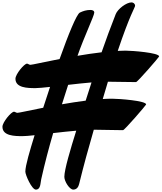

<svg xmlns="http://www.w3.org/2000/svg" viewBox="-59 -1581 1347 1601"><path d="M509.3 -873.5C572.8 -880.9 640.1 -888.2 704.1 -893.6L655.3 -741.7C589.4 -733.4 522 -722.7 457.5 -711.4ZM695.8 -1498C660.2 -1498 633.8 -1488.8 606.9 -1476.1C579.6 -1462.4 512.2 -1296.9 438 -1088.9C307.1 -1063.5 208.5 -1040.5 194.3 -1040.5C183.1 -1040.5 175.8 -1050.3 166 -1050.3C143.1 -1050.3 69.8 -962.4 69.8 -924.3C69.8 -847.7 171.4 -846.2 236.8 -846.2C261.7 -846.2 304.7 -850.6 358.4 -856.4L301.3 -682.6C184.6 -659.7 99.1 -640.1 85.9 -640.1C74.7 -640.1 67.4 -649.4 57.6 -649.4C34.7 -649.4 -38.6 -562 -38.6 -523.9C-38.6 -447.3 63 -445.8 128.4 -445.8C149.9 -445.8 185.1 -448.7 229.5 -453.6C190.4 -326.7 152.3 -199.7 152.3 -149.9C152.3 -123 205.6 0 240.2 0C280.8 0 277.3 -53.2 284.7 -86.4C314.5 -220.2 347.7 -345.2 384.3 -471.2C446.3 -478.5 512.7 -485.8 576.7 -491.2C528.3 -336.9 477.5 -166 477.5 -106.4C477.5 -68.8 520.5 0 551.8 0C582 0 595.2 -23.9 600.6 -45.9C639.6 -204.6 677.7 -342.3 723.1 -499H747.6C818.8 -499 881.3 -495.6 966.8 -495.6C979.5 -495.6 1159.7 -705.1 1159.7 -710C1159.7 -741.2 932.1 -757.8 878.9 -757.8C853.5 -757.8 826.2 -757.3 797.9 -755.4L840.8 -899.4H856C927.2 -899.4 989.7 -896.5 1075.2 -896.5C1087.9 -896.5 1268.1 -1105.5 1268.1 -1110.4C1268.1 -1141.6 1040.5 -1158.7 987.3 -1158.7C966.8 -1158.7 945.3 -1157.7 922.9 -1156.7C1024.9 -1460.4 1067.4 -1519.5 1067.4 -1532.7C1067.4 -1550.3 1052.2 -1561 1037.6 -1561C994.6 -1561 923.3 -1506.8 905.8 -1462.9C862.8 -1354 824.7 -1250 788.1 -1145C721.7 -1137.2 653.3 -1127 587.4 -1115.7C639.2 -1266.6 727.1 -1450.2 727.1 -1476.1C727.1 -1492.7 710.4 -1498 695.8 -1498Z"/></svg>

Font: Bodega Script
Style: Medium
Weight: 500
Italic angle: 39.7°
Version: Version 001.000